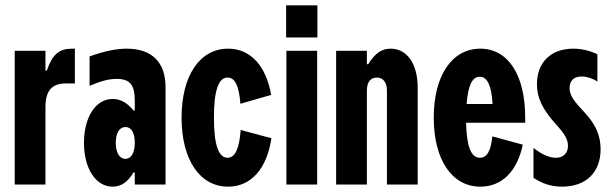

<svg xmlns="http://www.w3.org/2000/svg" viewBox="-20 -690 2286 718"><path d="M35 -500V0H150V-289C150 -350 173 -378 227 -378H260V-508H250C201 -508 176 -487 155 -426H150V-500Z M294 -156C294 -60 338 8 401 8C433 8 458 -9 479 -45H484V0H599V-365C599 -457 548 -508 454 -508C414 -508 371 -499 315 -479V-369C357 -387 387 -395 416 -395C466 -395 484 -373 484 -313V-277H479C456 -306 430 -320 401 -320C338 -320 294 -252 294 -156ZM413 -156C413 -193 427 -215 449 -215C471 -215 484 -194 484 -156C484 -119 471 -96 449 -96C427 -96 413 -119 413 -156Z M879 -302 994 -335C975 -444 917 -508 833 -508C727 -508 659 -407 659 -250C659 -93 727 8 833 8C919 8 978 -59 995 -173L880 -204C875 -134 859 -100 831 -100C797 -100 780 -149 780 -250C780 -351 797 -400 831 -400C859 -400 874 -368 879 -302Z M1050 -670V-550H1167V-670ZM1051 0H1166V-500H1051Z M1237 -500V0H1352V-351C1352 -382 1365 -400 1389 -400C1413 -400 1427 -382 1427 -351V0H1542V-363C1542 -451 1502 -508 1441 -508C1407 -508 1383 -491 1357 -450H1352V-500Z M1935 -149 1821 -180C1816 -126 1801 -100 1775 -100C1741 -100 1725 -143 1723 -231H1944V-250C1944 -410 1880 -508 1776 -508C1670 -508 1602 -407 1602 -250C1602 -93 1670 8 1776 8C1858 8 1914 -50 1935 -149ZM1725 -301C1730 -368 1745 -403 1774 -403C1803 -403 1818 -369 1822 -301Z M2214 -487V-385C2196 -397 2174 -404 2155 -404C2126 -404 2110 -388 2110 -361C2110 -322 2145 -295 2176 -258C2210 -219 2226 -179 2226 -132C2226 -45 2171 8 2082 8C2042 8 2008 -3 1975 -25V-137C2005 -113 2034 -100 2059 -100C2086 -100 2104 -117 2104 -144C2104 -168 2093 -188 2060 -224C2008 -282 1988 -324 1988 -375C1988 -457 2040 -508 2124 -508C2156 -508 2188 -500 2214 -487Z"/></svg>

Font: Jakob Semi-Condensed
Style: Regular
Weight: 400
Width: 4
Designer: Alan Madić
Foundry: X Cicéro
Version: Version 1.000;Glyphs 3.1.2 (3151)